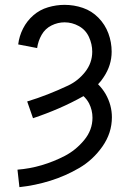

<svg xmlns="http://www.w3.org/2000/svg" viewBox="-20 -558 540 791"><path d="M60 213 52 141Q103 137 152 122.5Q201 108 246.5 84.5Q292 61 326.5 19.5Q361 -22 361 -73Q361 -104 347 -132Q338 -149 324 -162Q274 -134 222 -111.5Q170 -89 116 -71L92 -140Q135 -153 177 -169.5Q219 -186 260.5 -205.5Q302 -225 331 -262Q360 -299 360 -345Q360 -376 346.5 -405.5Q333 -435 305 -450.5Q277 -466 246 -466Q218 -466 192 -453Q166 -440 151.5 -414.5Q137 -389 133 -360L55 -375Q59 -409 75 -440.5Q91 -472 117.5 -495Q144 -518 178 -528Q212 -538 246 -538Q285 -538 321.5 -525.5Q358 -513 385.5 -485Q413 -457 426.5 -420.5Q440 -384 440 -345Q440 -289 407 -240Q397 -224 384 -211Q402 -193 415 -171Q441 -125 441 -75Q441 -10 402 45.5Q363 101 306.5 134Q250 167 187.5 186.5Q125 206 60 213Z"/></svg>

Font: Iosevka SS01
Style: Regular
Weight: 400
Monospace: yes
Designer: Belleve Invis
Foundry: Belleve Invis
Version: 2.3.3; ttfautohint (v1.8.3)